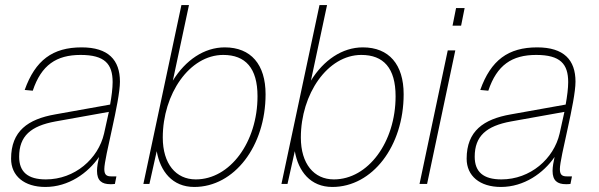

<svg xmlns="http://www.w3.org/2000/svg" viewBox="-20 -730 2376 762"><path d="M365 -52C365 -13 384 1 418 1C423 1 429 1 436 0L442 -30H422C404 -30 394 -35 394 -59C394 -106 456 -326 456 -406C456 -492 410 -542 304 -542C189 -542 120 -491 78 -373L110 -370C144 -472 204 -512 300 -512C396 -512 427 -476 427 -404C427 -380 423 -348 417 -315L199 -276C91 -257 24 -210 24 -100C24 -32 76 12 160 12C252 12 329 -43 373 -107C369 -90 365 -68 365 -52ZM56 -108C56 -190 102 -230 200 -248L412 -286C405 -254 398 -223 393 -200C370 -100 277 -18 162 -18C90 -18 56 -48 56 -108Z M751 12C910 12 1034 -150 1034 -356C1034 -474 976 -542 872 -542C790 -542 716 -491 666 -410L730 -710H700L549 0H573L602 -130C616 -50 664 12 751 12ZM757 -18C678 -18 626 -80 626 -184C626 -357 732 -512 866 -512C954 -512 1002 -460 1002 -348C1002 -166 893 -18 757 -18Z M1299 12C1458 12 1582 -150 1582 -356C1582 -474 1524 -542 1420 -542C1338 -542 1264 -491 1214 -410L1278 -710H1248L1097 0H1121L1150 -130C1164 -50 1212 12 1299 12ZM1305 -18C1226 -18 1174 -80 1174 -184C1174 -357 1280 -512 1414 -512C1502 -512 1550 -460 1550 -348C1550 -166 1441 -18 1305 -18Z M1776 -628H1810L1824 -698H1790ZM1645 0H1675L1787 -530H1757Z M2173 -52C2173 -13 2192 1 2226 1C2231 1 2237 1 2244 0L2250 -30H2230C2212 -30 2202 -35 2202 -59C2202 -106 2264 -326 2264 -406C2264 -492 2218 -542 2112 -542C1997 -542 1928 -491 1886 -373L1918 -370C1952 -472 2012 -512 2108 -512C2204 -512 2235 -476 2235 -404C2235 -380 2231 -348 2225 -315L2007 -276C1899 -257 1832 -210 1832 -100C1832 -32 1884 12 1968 12C2060 12 2137 -43 2181 -107C2177 -90 2173 -68 2173 -52ZM1864 -108C1864 -190 1910 -230 2008 -248L2220 -286C2213 -254 2206 -223 2201 -200C2178 -100 2085 -18 1970 -18C1898 -18 1864 -48 1864 -108Z"/></svg>

Font: Geist Thin
Style: Italic
Weight: 100
Italic angle: -12°
Designer: Basement.studio, Andrés Briganti, Mateo Zaragoza
Foundry: Basement.studio, Vercel, Andrés Briganti, Guido Ferreyra, Mateo Zaragoza
Version: Version 1.500